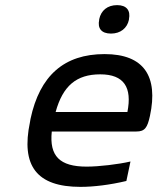

<svg xmlns="http://www.w3.org/2000/svg" viewBox="-20 -720 614 749"><path d="M565 -268C598 -422 542 -509 388 -509C230 -509 135 -425 99 -256L97 -244C61 -73 123 9 294 9C346 9 410 1 473 -14L489 -90C442 -79 366 -70 318 -70C213 -70 172 -111 182 -207H512C545 -207 555 -222 565 -268ZM197 -283C225 -385 278 -430 371 -430C464 -430 496 -379 477 -283ZM367 -643C360 -610 375 -589 413 -589C450 -589 476 -610 483 -643V-645C490 -679 474 -700 437 -700C399 -700 374 -679 367 -645Z"/></svg>

Font: LT Wave Text Italic
Style: Regular
Weight: 400
Designer: Daniel Lyons
Version: Version 2.5 (Glyphs App)